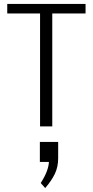

<svg xmlns="http://www.w3.org/2000/svg" viewBox="-20 -647 475 983"><path d="M277.8 163.1Q277.8 207 261.2 242.2Q244.6 277.3 211.4 315.9L188.5 290Q228 229 230.5 182.1H184.1V79.6H277.8ZM17.1 -578.1V-627H418V-578.1H247.6V0H185.1V-578.1Z"/></svg>

Font: Anaheim
Style: Regular
Weight: 400
Designer: vernon adams
Foundry: vernon adams
Version: Version 1.002; ttfautohint (v0.93.5-3d13) -l 8 -r 50 -G 200 